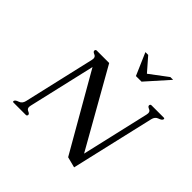

<svg xmlns="http://www.w3.org/2000/svg" viewBox="-228 -1140 1376 1376"><g transform="rotate(45 460.5 -451.5)"><path d="M487.8 -924.3H516.1L605 -822.3L740.7 -924.3H768.6L617.7 -754.9H561ZM691.4 -99.1 810.1 -613.8Q812 -621.6 812 -628.4Q812 -647.5 795.4 -653.8Q775.4 -661.6 775.9 -672.4Q775.9 -673.8 775.9 -675.3Q778.3 -685.5 788.1 -685.5H912.6Q920.9 -685.5 920.9 -678.7Q920.9 -677.2 920.4 -675.3Q917.5 -662.6 891.1 -653.8Q864.7 -645 857.4 -613.8L710.4 21L628.9 0L295.4 -580.6L177.7 -71.3Q175.8 -63.5 175.8 -57.6Q175.8 -38.1 192.9 -31.2Q212.9 -23.4 212.4 -13.2Q212.4 -11.7 212.4 -10.3Q210 0 199.7 0H75.7Q67.4 0 67.4 -6.8Q67.4 -8.3 67.9 -10.3Q70.8 -22.5 97.2 -31.2Q123.5 -40 130.9 -71.3L255.9 -613.8Q257.8 -621.6 257.8 -627.4Q257.8 -647 240.7 -653.8Q220.7 -661.6 221.2 -672.4Q221.2 -673.8 221.2 -675.3Q223.6 -685.5 233.9 -685.5H359.4Z"/></g></svg>

Font: Caudex
Style: Italic
Weight: 400
Italic angle: -13°
Version: Version 1.04